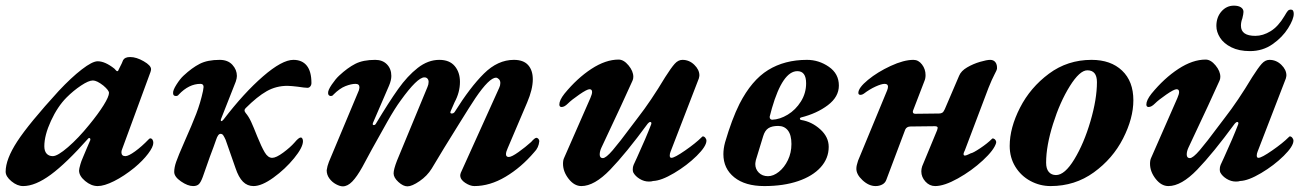

<svg xmlns="http://www.w3.org/2000/svg" viewBox="-44 -645 4640 680"><path d="M-24 -37Q-24 -81 17 -144Q58 -207 164 -323Q208 -370 245.5 -399Q283 -428 302 -428Q328 -428 361 -402Q369 -393 370 -393H372Q374 -393 375 -395.5Q376 -398 377 -400Q390 -425 392 -432Q398 -443 417 -443Q439 -443 465 -428Q491 -413 491 -400Q491 -396 489 -390L389 -118Q386 -111 386 -106Q386 -92 400 -92Q411 -92 434.5 -109Q458 -126 483 -152Q486 -155 488 -155Q493 -155 496 -150.5Q499 -146 499 -139Q499 -125 480.5 -100.5Q462 -76 432 -51Q395 -21 360 -3.5Q325 14 302 14Q279 14 257.5 -4Q236 -22 236 -41Q236 -47 241 -64Q243 -72 251 -90.5Q259 -109 263 -119L275 -147Q276 -148 276 -151Q276 -155 273.5 -156Q271 -157 269 -155Q191 -67 136 -26.5Q81 14 38 14Q17 14 -3.5 -3Q-24 -20 -24 -37ZM272 -203Q304 -242 323 -272.5Q342 -303 342 -316Q342 -325 322 -342Q299 -360 285 -360Q270 -360 243 -342Q216 -324 192 -300Q160 -268 136.5 -217Q113 -166 113 -127Q113 -110 121 -101Q129 -92 143 -92Q160 -92 197 -124Q234 -156 272 -203Z M573 -36Q573 -52 580 -72Q586 -90 611 -147Q636 -203 651 -242Q666 -281 675 -323L677 -337Q677 -348 666 -348Q625 -348 589 -310Q586 -305 579 -305Q569 -305 569 -315Q568 -325 581 -345.5Q594 -366 606 -377Q636 -405 663.5 -419Q691 -433 734 -433Q763 -433 779 -415.5Q795 -398 795 -376Q795 -368 791 -356L739 -224Q738 -222 738 -219Q738 -216 740 -216Q743 -216 748 -222Q820 -316 887.5 -374.5Q955 -433 995 -433Q1026 -433 1042.5 -412.5Q1059 -392 1059 -351Q1059 -344 1055 -339Q1051 -334 1045 -334Q1036 -334 1010 -338Q1000 -339 991 -340Q982 -341 974 -341Q934 -341 900.5 -322Q867 -303 826 -262Q822 -258 822 -254Q822 -250 826 -245Q837 -232 845.5 -213.5Q854 -195 867 -162Q882 -125 893.5 -105.5Q905 -86 920 -86Q934 -86 959 -104.5Q984 -123 999 -140Q1014 -158 1021 -158Q1025 -158 1027 -154Q1029 -150 1029 -145Q1029 -123 997.5 -84.5Q966 -46 924.5 -16Q883 14 854 14Q832 14 816.5 -1.5Q801 -17 790 -50L755 -150Q750 -161 746.5 -166Q743 -171 737 -171Q728 -171 721 -149Q715 -131 699 -89L674 -18Q667 1 660 7.5Q653 14 640 14Q621 14 597 -2.5Q573 -19 573 -36Z M1113 -42Q1115 -57 1121 -72L1227 -325Q1229 -333 1229 -336Q1229 -348 1215 -348Q1200 -348 1179.5 -340Q1159 -332 1137 -310Q1134 -305 1127 -305Q1124 -305 1121 -307.5Q1118 -310 1118 -315Q1117 -325 1131 -345.5Q1145 -366 1157 -377Q1187 -405 1214.5 -419Q1242 -433 1285 -433Q1311 -433 1326.5 -417Q1342 -401 1342 -376Q1342 -361 1334 -342L1277 -210L1276 -206Q1276 -202 1280 -202Q1285 -202 1288 -208Q1333 -283 1366 -329.5Q1399 -376 1435.5 -404.5Q1472 -433 1512 -433Q1548 -433 1566.5 -411Q1585 -389 1585 -355Q1585 -318 1566 -283L1552 -251L1551 -247Q1551 -243 1556 -243Q1562 -243 1566 -248Q1621 -336 1670 -384.5Q1719 -433 1776 -433Q1810 -433 1826.5 -414.5Q1843 -396 1843 -364Q1843 -329 1823 -282L1754 -120Q1748 -107 1748 -99Q1748 -89 1758 -89Q1768 -89 1792.5 -106.5Q1817 -124 1837 -142Q1850 -157 1856 -157Q1859 -157 1862.5 -153.5Q1866 -150 1866 -145Q1864 -122 1848 -106Q1802 -52 1746.5 -19Q1691 14 1636 14Q1621 14 1603.5 2.5Q1586 -9 1586 -24Q1586 -27 1588 -33L1724 -334Q1728 -342 1728 -351Q1728 -359 1723.5 -364Q1719 -369 1713 -370Q1689 -370 1640 -298Q1620 -268 1583.5 -209Q1547 -150 1529 -121L1485 -48Q1469 -22 1442 -3.5Q1415 15 1399 15Q1384 15 1367 -0.5Q1350 -16 1350 -31Q1350 -45 1362 -76L1470 -337Q1474 -346 1474 -355Q1474 -362 1470 -366.5Q1466 -371 1459 -371Q1434 -371 1375 -289Q1355 -262 1327.5 -213.5Q1300 -165 1273 -116L1239 -53Q1220 -19 1203.5 -2Q1187 15 1170 15Q1160 15 1146 7.5Q1132 0 1122.5 -13Q1113 -26 1113 -42Z M1950 -65Q1950 -78 1954 -86L2047 -298Q2053 -312 2053 -319Q2053 -329 2044 -329Q2035 -329 2007.5 -310Q1980 -291 1967 -278Q1955 -266 1945 -266Q1937 -266 1937 -275Q1937 -290 1955 -313Q2000 -368 2050.5 -401Q2101 -434 2147 -434Q2165 -434 2182 -413.5Q2199 -393 2199 -373Q2199 -365 2196 -359Q2170 -300 2086 -122Q2080 -109 2080 -98Q2080 -85 2091 -85Q2102 -85 2126 -113Q2150 -141 2193 -199L2215 -228Q2261 -287 2312 -372Q2333 -405 2345.5 -419Q2358 -433 2373 -433Q2397 -433 2415 -415.5Q2433 -398 2433 -378Q2433 -375 2431 -367L2331 -108Q2328 -101 2328 -94Q2328 -86 2334 -86Q2345 -86 2382.5 -112Q2420 -138 2441 -159Q2444 -162 2445 -162Q2450 -162 2454 -157Q2458 -152 2458 -147Q2458 -127 2423.5 -93Q2389 -59 2343.5 -32Q2298 -5 2269 -4Q2264 -2 2254 -2Q2237 -2 2221.5 -11.5Q2206 -21 2199 -34Q2197 -38 2197 -45Q2197 -54 2200 -61L2212 -87Q2244 -157 2262 -204L2263 -208Q2263 -213 2259 -213Q2255 -213 2250 -207Q2173 -102 2117 -44Q2061 14 2015 14Q1990 14 1970 -11.5Q1950 -37 1950 -65Z M2518 -99Q2518 -119 2524 -141Q2548 -223 2575 -277Q2618 -361 2676.5 -397Q2735 -433 2814 -433Q2856 -433 2891.5 -408.5Q2927 -384 2927 -342Q2927 -302 2888 -272.5Q2849 -243 2793 -229Q2789 -228 2789 -224.5Q2789 -221 2794 -220Q2831 -214 2861 -187Q2891 -160 2891 -125Q2891 -84 2862.5 -52.5Q2834 -21 2782.5 -3.5Q2731 14 2663 14Q2595 14 2556.5 -17Q2518 -48 2518 -99ZM2811 -350Q2811 -393 2780 -393Q2728 -393 2690 -262L2682 -232V-230Q2682 -226 2684.5 -223.5Q2687 -221 2691 -221Q2718 -222 2746 -239Q2774 -256 2792.5 -285.5Q2811 -315 2811 -350ZM2759 -135Q2759 -167 2746.5 -183Q2734 -199 2712 -199Q2690 -199 2677.5 -191Q2665 -183 2659 -163L2633 -78Q2631 -68 2631 -64Q2631 -46 2643.5 -33.5Q2656 -21 2676 -21Q2695 -21 2714.5 -36.5Q2734 -52 2746.5 -78Q2759 -104 2759 -135Z M2989 -49Q2989 -58 2995 -76L3098 -325Q3101 -333 3101 -338Q3101 -348 3089 -348Q3078 -348 3057 -338.5Q3036 -329 3015 -313Q3009 -309 3004 -309Q2996 -309 2996 -316Q2996 -334 3030 -362Q3064 -390 3110.5 -411.5Q3157 -433 3191 -433Q3209 -433 3221.5 -416.5Q3234 -400 3234 -379Q3234 -367 3230 -358L3190 -254Q3189 -252 3189 -249Q3189 -242 3198 -242L3282 -243Q3289 -243 3293.5 -246Q3298 -249 3302 -258L3353 -377Q3360 -394 3381.5 -406.5Q3403 -419 3427 -426Q3451 -433 3463 -433Q3475 -433 3481.5 -424.5Q3488 -416 3487 -401Q3487 -398 3478 -381Q3469 -364 3457 -334L3373 -112Q3366 -99 3370 -95L3373 -94Q3377 -94 3384.5 -97.5Q3392 -101 3394 -102Q3402 -103 3427.5 -120Q3453 -137 3469 -153Q3472 -156 3475 -154Q3479 -153 3482 -148.5Q3485 -144 3484 -139Q3477 -114 3437 -77Q3397 -40 3348.5 -13Q3300 14 3268 14Q3248 14 3233.5 -2Q3219 -18 3219 -38Q3219 -47 3222 -56L3275 -184L3277 -192Q3277 -198 3267 -198L3181 -197Q3167 -197 3162 -186L3095 -8Q3091 3 3080.5 8.5Q3070 14 3057 14Q3033 14 3010.5 -7Q2988 -28 2989 -49Z M3532 -128Q3532 -192 3568.5 -263.5Q3605 -335 3671 -384Q3737 -433 3822 -433Q3890 -433 3930 -395Q3970 -357 3970 -290Q3970 -226 3933.5 -154.5Q3897 -83 3830 -34.5Q3763 14 3677 14Q3639 14 3605.5 -4Q3572 -22 3552 -54.5Q3532 -87 3532 -128ZM3841 -354Q3841 -396 3807 -396Q3780 -396 3745 -340Q3710 -284 3685.5 -206Q3661 -128 3661 -69Q3661 -47 3670.5 -36Q3680 -25 3696 -25Q3727 -25 3761 -81Q3795 -137 3818 -215.5Q3841 -294 3841 -354Z M4029 -65Q4029 -78 4033 -86L4126 -298Q4132 -312 4132 -319Q4132 -329 4123 -329Q4114 -329 4086.5 -310Q4059 -291 4046 -278Q4034 -266 4024 -266Q4016 -266 4016 -275Q4016 -290 4034 -313Q4079 -368 4129.5 -401Q4180 -434 4226 -434Q4244 -434 4261 -413.5Q4278 -393 4278 -373Q4278 -365 4275 -359Q4249 -300 4165 -122Q4159 -109 4159 -98Q4159 -85 4170 -85Q4181 -85 4205 -113Q4229 -141 4272 -199L4294 -228Q4340 -287 4391 -372Q4412 -405 4424.5 -419Q4437 -433 4452 -433Q4476 -433 4494 -415.5Q4512 -398 4512 -378Q4512 -375 4510 -367L4410 -108Q4407 -101 4407 -94Q4407 -86 4413 -86Q4424 -86 4461.5 -112Q4499 -138 4520 -159Q4523 -162 4524 -162Q4529 -162 4533 -157Q4537 -152 4537 -147Q4537 -127 4502.5 -93Q4468 -59 4422.5 -32Q4377 -5 4348 -4Q4343 -2 4333 -2Q4316 -2 4300.5 -11.5Q4285 -21 4278 -34Q4276 -38 4276 -45Q4276 -54 4279 -61L4291 -87Q4323 -157 4341 -204L4342 -208Q4342 -213 4338 -213Q4334 -213 4329 -207Q4252 -102 4196 -44Q4140 14 4094 14Q4069 14 4049 -11.5Q4029 -37 4029 -65ZM4264 -553Q4264 -584 4282 -604.5Q4300 -625 4326 -625Q4342 -625 4351 -619Q4360 -613 4360 -603Q4360 -596 4356 -580Q4351 -567 4351 -554Q4351 -518 4402 -518Q4429 -518 4456 -534.5Q4483 -551 4505 -588Q4513 -602 4517 -606.5Q4521 -611 4528 -611Q4538 -611 4538 -596Q4538 -577 4518 -545Q4498 -513 4463 -488.5Q4428 -464 4383 -464Q4344 -464 4317 -477.5Q4290 -491 4277 -511.5Q4264 -532 4264 -553Z"/></svg>

Font: EB Garamond
Style: Bold Italic
Weight: 700
Italic angle: -17.2°
Designer: Georg Duffner and Octavio Pardo
Foundry: Georg Duffner
Version: Version 1.000